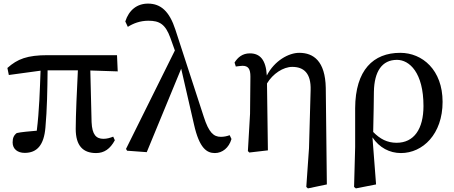

<svg xmlns="http://www.w3.org/2000/svg" viewBox="-20 -834 2517 1065"><path d="M481 -443 633 -438 629 -528H245C131 -528 77 -507 21 -457L29 -418L205 -442C201 -337 198 -221 184 -109C146 -106 93 -101 73 -96C57 -84 50 -69 50 -44C50 -7 78 14 117 14C186 14 224 -30 232 -127C241 -225 243 -339 244 -444H412C407 -345 400 -192 400 -119C400 -25 441 15 513 15C558 15 591 -8 617 -56L608 -76C590 -69 573 -64 554 -64C514 -64 491 -86 488 -157Z M1254 -84C1237 -78 1221 -75 1205 -75C1165 -75 1138 -99 1110 -187L953 -669C920 -771 872 -814 801 -814C740 -814 695 -778 675 -715L689 -685C719 -704 757 -719 803 -719C864 -719 897 -701 925 -624L950 -554L679 -8L685 2L794 10L985 -453L1056 -144C1086 -10 1128 15 1172 15C1213 15 1250 -14 1264 -63Z M1787 -347C1784 -495 1719 -541 1640 -541C1581 -541 1502 -497 1460 -415C1455 -504 1421 -538 1366 -538C1325 -538 1299 -516 1281 -487L1288 -465C1299 -466 1315 -469 1325 -469C1357 -469 1369 -452 1369 -409L1367 -203L1355 4L1363 12L1466 0L1461 -371C1493 -425 1551 -463 1601 -463C1664 -463 1706 -429 1703 -334L1694 -12L1679 203L1688 211L1793 189Z M2180 -42C2128 -42 2088 -63 2050 -102C2052 -145 2054 -334 2054 -325C2056 -438 2099 -502 2182 -502C2251 -502 2329 -431 2329 -246C2329 -118 2276 -42 2180 -42ZM1950 -19 1944 203 1954 211 2066 189 2046 -72C2084 -15 2141 15 2204 15C2325 15 2435 -90 2435 -269C2435 -446 2323 -541 2200 -541C2051 -541 1951 -446 1950 -234Z"/></svg>

Font: Source Han Serif CN SemiBold
Style: Regular
Weight: 600
Designer: Ryoko NISHIZUKA 西塚涼子 (kana & ideographs); Frank Grießhammer (Latin, Greek & Cyrillic); Wenlong ZHANG 张文龙 (bopomofo); San
Foundry: Adobe Systems Incorporated
Version: Version 1.000;PS 1;hotconv 16.6.53;makeotf.lib2.5.65590